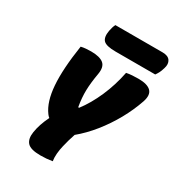

<svg xmlns="http://www.w3.org/2000/svg" viewBox="-217 -1056 1094 1194"><g transform="rotate(30 330.0 -458.5)"><path d="M343 2Q302 9 258 9Q187 9 163.5 -17Q140 -43 148 -94Q157 -153 190 -220Q181 -227 173 -238Q127 -300 118.5 -413.5Q110 -527 137 -702Q154 -706 172.5 -707.5Q191 -709 209 -709Q271 -709 298.5 -686.5Q326 -664 316 -608Q304 -540 302.5 -486Q301 -432 312 -369L318 -367Q368 -432 406 -519Q444 -606 463 -702Q482 -706 504 -707.5Q526 -709 549 -709Q613 -709 638.5 -683.5Q664 -658 646 -604Q620 -528 579.5 -455.5Q539 -383 488 -319.5Q437 -256 379 -208Q371 -184 363.5 -158.5Q356 -133 351 -110Q344 -81 341.5 -52Q339 -23 343 2ZM257 -926H596Q636 -926 651 -903.5Q666 -881 655 -847Q648 -823 640.5 -809Q633 -795 625 -784H340Q273 -784 252.5 -805Q232 -826 241 -876Q247 -907 257 -926Z"/></g></svg>

Font: Recursive Mn Csl St Blk
Style: Italic
Weight: 900
Italic angle: -15°
Monospace: yes
Version: Version 1.079;hotconv 1.0.112;makeotfexe 2.5.65598; ttfautoh